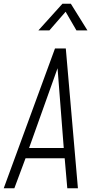

<svg xmlns="http://www.w3.org/2000/svg" viewBox="-27 -1010 507 1030"><path d="M-7 0 268 -750H326L391 0H334L320 -161H110L50 0ZM129 -216H315L280 -667H290ZM179 -847 308 -990H353L442 -847H383L325 -947L238 -847Z"/></svg>

Font: Mohave Light
Style: Italic
Weight: 300
Italic angle: -8°
Designer: Gumpita Rahayu
Foundry: Tokotype
Version: Version 2.003